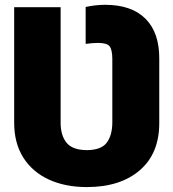

<svg xmlns="http://www.w3.org/2000/svg" viewBox="-20 -757 710 787"><path d="M335.9 9.8Q247.6 9.8 180.4 -21Q113.3 -51.8 75.7 -110.8Q38.1 -169.9 38.1 -253.9V-727.5H228.5V-253.9Q228.5 -202.1 252.7 -172.1Q276.9 -142.1 335.9 -141.6Q395 -142.1 417.5 -172.1Q439.9 -202.1 440.4 -253.9V-516.6Q439.9 -554.2 429 -567.6Q418 -581.1 381.8 -581.1Q370.6 -581.1 358.4 -580.1Q346.2 -579.1 331.1 -577.1V-728.5Q372.1 -737.3 411.1 -737.3Q519 -737.3 576.2 -680.4Q633.3 -623.5 632.8 -516.6V-253.9Q633.3 -128.4 553.2 -59.3Q473.1 9.8 335.9 9.8Z"/></svg>

Font: Inter Tight Black
Style: Regular
Weight: 900
Designer: Rasmus Andersson
Foundry: rsms
Version: Version 3.004; ttfautohint (v1.8.4.7-5d5b)